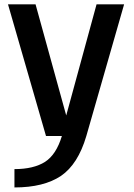

<svg xmlns="http://www.w3.org/2000/svg" viewBox="-20 -612 604 864"><path d="M187 0H258.5C241.5 56 216.5 94.5 182.5 116.5C148.5 138 102.5 149 45 149V231.5C133.5 231.5 203 214 254.5 179.5C305.5 144.5 343.5 85 368.5 0L538.5 -592.5H414.5L278 -92.5L140 -592.5H16Z"/></svg>

Font: Anybody Medium
Style: Regular
Weight: 500
Designer: Tyler Finck
Foundry: Etcetera Type Company
Version: Version 1.110